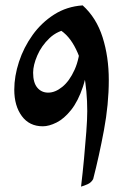

<svg xmlns="http://www.w3.org/2000/svg" viewBox="-20 -687 452 713"><path d="M279 -532 309 -497Q306 -419 288 -365Q270 -311 244 -278.5Q218 -246 190 -232Q162 -218 139 -218Q89 -218 61 -256Q33 -294 33 -354Q33 -404 50.5 -457.5Q68 -511 101 -557Q134 -603 181 -633Q228 -663 287 -667Q338 -621 361 -548.5Q384 -476 384 -390Q384 -300 366 -203.5Q348 -107 326 -22Q319 -9 305.5 -3Q292 3 281 6Q287 -44 292 -97.5Q297 -151 300.5 -197.5Q304 -244 304 -274Q304 -350 291 -416Q278 -482 249 -528Q220 -574 174 -590L239 -580Q194 -574 164 -545.5Q134 -517 118.5 -481Q103 -445 103 -417Q103 -380 118.5 -361.5Q134 -343 159 -343Q185 -343 211.5 -364.5Q238 -386 257 -428Q276 -470 279 -532Z"/></svg>

Font: Ruwudu Medium
Style: Regular
Weight: 500
Designer: Becca Hirsbrunner Spalinger
Foundry: SIL International
Version: Version 3.000